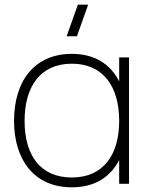

<svg xmlns="http://www.w3.org/2000/svg" viewBox="-20 -785 641 820"><path d="M356.5 -765H312.5L264.5 -630H308.5ZM489 -540V-437.5C452 -510.5 385 -555 287 -555C128 -555 40 -440 40 -269C40 -102 126 15 287 15C384 15 451.5 -28.5 489 -101.5V0H531V-540ZM287 -513C420 -513 489 -416 489 -269C489 -127 424 -27 287 -27C152 -27 85 -122 85 -269C85 -414 151 -513 287 -513Z"/></svg>

Font: Vela Sans ExtLt
Style: Regular
Weight: 200
Designer: Principal design: Mikhail Sharanda - project Manrope.
Design modification: Ravid Balaliev
Foundry: Mikhail Sharanda
Version: Version 1.001